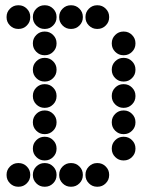

<svg xmlns="http://www.w3.org/2000/svg" viewBox="-20 -715 640 730"><path d="M49 -695Q31 -695 18 -682Q5 -669 5 -651V-649Q5 -631 18 -618Q31 -605 49 -605H51Q69 -605 82 -618Q95 -631 95 -649V-651Q95 -669 82 -682Q69 -695 51 -695ZM149 -695Q131 -695 118 -682Q105 -669 105 -651V-649Q105 -631 118 -618Q131 -605 149 -605H151Q169 -605 182 -618Q195 -631 195 -649V-651Q195 -669 182 -682Q169 -695 151 -695ZM249 -695Q231 -695 218 -682Q205 -669 205 -651V-649Q205 -631 218 -618Q231 -605 249 -605H251Q269 -605 282 -618Q295 -631 295 -649V-651Q295 -669 282 -682Q269 -695 251 -695ZM349 -695Q331 -695 318 -682Q305 -669 305 -651V-649Q305 -631 318 -618Q331 -605 349 -605H351Q369 -605 382 -618Q395 -631 395 -649V-651Q395 -669 382 -682Q369 -695 351 -695ZM149 -595Q131 -595 118 -582Q105 -569 105 -551V-549Q105 -531 118 -518Q131 -505 149 -505H151Q169 -505 182 -518Q195 -531 195 -549V-551Q195 -569 182 -582Q169 -595 151 -595ZM449 -595Q431 -595 418 -582Q405 -569 405 -551V-549Q405 -531 418 -518Q431 -505 449 -505H451Q469 -505 482 -518Q495 -531 495 -549V-551Q495 -569 482 -582Q469 -595 451 -595ZM149 -495Q131 -495 118 -482Q105 -469 105 -451V-449Q105 -431 118 -418Q131 -405 149 -405H151Q169 -405 182 -418Q195 -431 195 -449V-451Q195 -469 182 -482Q169 -495 151 -495ZM449 -495Q431 -495 418 -482Q405 -469 405 -451V-449Q405 -431 418 -418Q431 -405 449 -405H451Q469 -405 482 -418Q495 -431 495 -449V-451Q495 -469 482 -482Q469 -495 451 -495ZM149 -395Q131 -395 118 -382Q105 -369 105 -351V-349Q105 -331 118 -318Q131 -305 149 -305H151Q169 -305 182 -318Q195 -331 195 -349V-351Q195 -369 182 -382Q169 -395 151 -395ZM449 -395Q431 -395 418 -382Q405 -369 405 -351V-349Q405 -331 418 -318Q431 -305 449 -305H451Q469 -305 482 -318Q495 -331 495 -349V-351Q495 -369 482 -382Q469 -395 451 -395ZM149 -295Q131 -295 118 -282Q105 -269 105 -251V-249Q105 -231 118 -218Q131 -205 149 -205H151Q169 -205 182 -218Q195 -231 195 -249V-251Q195 -269 182 -282Q169 -295 151 -295ZM449 -295Q431 -295 418 -282Q405 -269 405 -251V-249Q405 -231 418 -218Q431 -205 449 -205H451Q469 -205 482 -218Q495 -231 495 -249V-251Q495 -269 482 -282Q469 -295 451 -295ZM149 -195Q131 -195 118 -182Q105 -169 105 -151V-149Q105 -131 118 -118Q131 -105 149 -105H151Q169 -105 182 -118Q195 -131 195 -149V-151Q195 -169 182 -182Q169 -195 151 -195ZM449 -195Q431 -195 418 -182Q405 -169 405 -151V-149Q405 -131 418 -118Q431 -105 449 -105H451Q469 -105 482 -118Q495 -131 495 -149V-151Q495 -169 482 -182Q469 -195 451 -195ZM49 -95Q31 -95 18 -82Q5 -69 5 -51V-49Q5 -31 18 -18Q31 -5 49 -5H51Q69 -5 82 -18Q95 -31 95 -49V-51Q95 -69 82 -82Q69 -95 51 -95ZM149 -95Q131 -95 118 -82Q105 -69 105 -51V-49Q105 -31 118 -18Q131 -5 149 -5H151Q169 -5 182 -18Q195 -31 195 -49V-51Q195 -69 182 -82Q169 -95 151 -95ZM249 -95Q231 -95 218 -82Q205 -69 205 -51V-49Q205 -31 218 -18Q231 -5 249 -5H251Q269 -5 282 -18Q295 -31 295 -49V-51Q295 -69 282 -82Q269 -95 251 -95ZM349 -95Q331 -95 318 -82Q305 -69 305 -51V-49Q305 -31 318 -18Q331 -5 349 -5H351Q369 -5 382 -18Q395 -31 395 -49V-51Q395 -69 382 -82Q369 -95 351 -95Z"/></svg>

Font: Doto Rounded Black
Style: Regular
Weight: 900
Monospace: yes
Version: Version 1.000